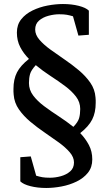

<svg xmlns="http://www.w3.org/2000/svg" viewBox="-20 -747 542 955"><path d="M455 -263Q456 -255 456 -248.5Q456 -242 456 -235Q456 -187 438.5 -152.5Q421 -118 379 -85Q405 -58 422 -26Q439 6 439 46Q439 85 417.5 112Q396 139 361 156Q326 173 286 180.5Q246 188 210 188Q167 188 131.5 179Q96 170 81 155V35L133 31L160 127Q177 132 191 134.5Q205 137 229 137Q255 137 282.5 129.5Q310 122 329 105.5Q348 89 348 61Q348 35 327 10.5Q306 -14 273 -38Q240 -62 202.5 -87.5Q165 -113 131 -141.5Q97 -170 74 -203Q51 -236 48 -276Q47 -284 47 -291Q47 -298 47 -305Q47 -353 64.5 -387Q82 -421 124 -454Q97 -481 80.5 -513Q64 -545 64 -585Q64 -624 85.5 -651Q107 -678 142 -695Q177 -712 217 -719.5Q257 -727 293 -727Q336 -727 371.5 -718Q407 -709 422 -694V-574L370 -570L343 -666Q326 -671 312 -673.5Q298 -676 274 -676Q249 -676 221 -668.5Q193 -661 174 -644.5Q155 -628 155 -600Q155 -574 176 -549.5Q197 -525 230 -501Q263 -477 300.5 -451.5Q338 -426 372 -397.5Q406 -369 429 -336Q452 -303 455 -263ZM379 -205Q379 -239 358 -266.5Q337 -294 303.5 -319Q270 -344 231.5 -369Q193 -394 158 -423Q135 -398 129.5 -378.5Q124 -359 124 -334Q124 -300 145 -272Q166 -244 199.5 -219Q233 -194 271.5 -169Q310 -144 345 -116Q368 -140 373.5 -159.5Q379 -179 379 -205Z"/></svg>

Font: Brawler
Style: Regular
Weight: 400
Designer: Oleg Frolov, Haley Fiege
Foundry: Oleg Frolov, Haley Fiege
Version: Version 1.101; ttfautohint (v1.8.3)